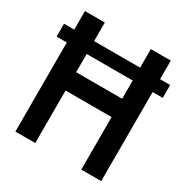

<svg xmlns="http://www.w3.org/2000/svg" viewBox="-170 -881 989 1021"><g transform="rotate(30 325.0 -370.0)"><path d="M-1 -547V-626H650.5V-547ZM61.5 0V-740H183.5V-435H466V-740H588.5V0H466V-322.5H183.5V0Z"/></g></svg>

Font: Encode Sans SC Condensed SemiBold
Style: Regular
Weight: 600
Width: 3
Designer: Multiple Designers
Foundry: Impallari Type
Version: Version 3.002